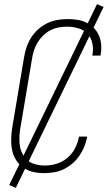

<svg xmlns="http://www.w3.org/2000/svg" viewBox="-20 -836 540 936"><path d="M194 8Q167 8 141 2Q115 -4 94 -18.5Q73 -33 59 -55Q45 -77 39.5 -102.5Q34 -128 34.5 -155.5Q35 -183 39 -210L97 -555Q101 -580 109 -604.5Q117 -629 131 -651.5Q145 -674 165.5 -692.5Q186 -711 209.5 -722.5Q233 -734 258.5 -738.5Q284 -743 309 -743Q333 -743 356.5 -739.5Q380 -736 400.5 -726Q421 -716 437 -700Q453 -684 462 -663.5Q471 -643 473 -619.5Q475 -596 471 -572L470 -565H430L431 -570Q436 -599 430 -626Q424 -653 405.5 -672Q387 -691 360.5 -698.5Q334 -706 306 -706Q286 -706 265 -702Q244 -698 225 -688Q206 -678 190 -662.5Q174 -647 163 -628.5Q152 -610 145.5 -590Q139 -570 136 -549L78 -204Q75 -183 74.5 -161Q74 -139 78 -119Q82 -99 92.5 -81Q103 -63 119 -51Q135 -39 156 -34Q177 -29 198 -29Q227 -29 255.5 -37.5Q284 -46 308 -66Q332 -86 346 -113.5Q360 -141 365 -170H405Q401 -146 391.5 -122.5Q382 -99 367.5 -77.5Q353 -56 333 -39Q313 -22 290.5 -11Q268 0 243 4Q218 8 194 8ZM57 80 25 66 453 -816 485 -802Z"/></svg>

Font: Iosevka Term Curly XLt Obl
Style: Regular
Weight: 200
Italic angle: -9°
Designer: Belleve Invis
Foundry: Belleve Invis
Version: Version 32.3.0